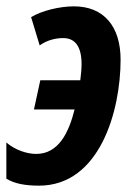

<svg xmlns="http://www.w3.org/2000/svg" viewBox="-35 -575 422 605"><path d="M88 10C279 10 345 -225 345 -387C345 -492 292 -555 198 -555C152 -555 96 -541 63 -521L90 -432C114 -449 141 -455 164 -455C202 -455 222 -428 222 -373C222 -358 220 -337 218 -322H92L72 -230H200C182 -158 150 -90 79 -90C50 -90 13 -102 -15 -126V-12C11 4 45 10 88 10Z"/></svg>

Font: Noto Sans ExtraCondensed
Style: Bold Italic
Weight: 700
Width: 2
Italic angle: -12°
Designer: Monotype Design Team
Foundry: Monotype Imaging Inc.
Version: Version 2.013